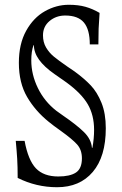

<svg xmlns="http://www.w3.org/2000/svg" viewBox="-20 -648 509 804"><path d="M397 -594Q394 -554 393 -528Q392 -502 392 -462H356Q356 -524 331.5 -553.5Q307 -583 253 -583Q215 -583 187.5 -560Q160 -537 160 -500Q160 -471 173 -449Q186 -427 205.5 -411Q225 -395 261 -370L292 -349Q333 -319 360 -290.5Q387 -262 405 -217.5Q423 -173 423 -111Q423 8 368.5 72Q314 136 219 136Q132 136 54 97Q54 50 52 17Q50 -16 46 -58H83Q98 23 130.5 57Q163 91 224 91Q273 91 298 74.5Q323 58 323 15Q323 -21 302.5 -43.5Q282 -66 236 -99Q202 -123 184 -138Q128 -183 93.5 -242Q59 -301 59 -385Q59 -464 89.5 -519Q120 -574 168 -601Q216 -628 268 -628Q308 -628 338 -619.5Q368 -611 397 -594ZM120 -458Q111 -432 111 -395Q111 -336 138.5 -279.5Q166 -223 216 -184L244 -164Q301 -125 331.5 -95Q362 -65 365 -29H367Q374 -68 374 -104Q374 -166 347.5 -211.5Q321 -257 258 -303Q251 -308 208 -338Q165 -368 143.5 -398Q122 -428 122 -459Z"/></svg>

Font: Gupter
Style: Regular
Weight: 400
Designer: Octavio Pardo
Version: Version 1.000